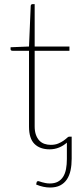

<svg xmlns="http://www.w3.org/2000/svg" viewBox="-20 -692 381 900"><path d="M293.5 -23.5Q277.5 -9 256.8 -0.5Q236 8 212.5 8Q167.5 8 141.8 -17.2Q116 -42.5 116 -98.5V-454H39Q29.5 -454 29.5 -461.5V-470.5L116 -474L124 -664Q124 -667 126 -669.8Q128 -672.5 131.5 -672.5H142.5V-474H305.5V-454H142.5V-99.5Q142.5 -76.5 148.5 -60Q154.5 -43.5 164.5 -33Q174.5 -22.5 188.2 -17.8Q202 -13 218 -13Q238 -13 252.5 -19Q267 -25 277.2 -32.2Q287.5 -39.5 293.8 -45.5Q300 -51.5 304 -51.5H316V52Q316 81.5 310.8 106.2Q305.5 131 293.5 149Q281.5 167 262.2 177Q243 187 214.5 187Q183.5 187 149.5 173L151.5 163.5Q152.5 159 155 158Q157.5 157 159.5 157Q161.5 157 166.2 158.8Q171 160.5 178 162.5Q185 164.5 194 166.2Q203 168 213.5 168Q236 168 251.2 159.8Q266.5 151.5 276 136.5Q285.5 121.5 289.5 100.2Q293.5 79 293.5 53.5Z"/></svg>

Font: Lato 2
Style: Regular
Weight: 200
Designer: Lukasz Dziedzic with Adam Twardoch and Botio Nikoltchev
Foundry: tyPoland Lukasz Dziedzic
Version: Version 2.015; 2015-08-06; http://www.latofonts.com/